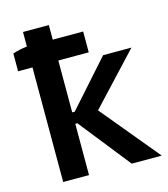

<svg xmlns="http://www.w3.org/2000/svg" viewBox="-108 -805 780 890"><g transform="rotate(-15 282.0 -360.0)"><path d="M85 0H209V-246H219L414 0H558L327 -279L552 -520H416L221 -301H209V-550H355V-650H209V-720H85V-650C62 -648 35 -642 16 -635V-550H85Z"/></g></svg>

Font: Fixel Display SemiBold
Style: Regular
Weight: 600
Designer: AlfaBravo + MacPaw
Foundry: Kyrylo Tkachov, Marchela Mozhyna, Serhii Makarenko, Maria Weinstein, Zakhar Kryvoshyya
Version: Version 1.211